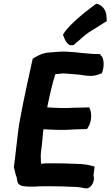

<svg xmlns="http://www.w3.org/2000/svg" viewBox="-20 -998 597 1037"><path d="M79 -297C70 -229 64 -160 55 -96V-93C57 -90 58 -83 58 -82L59 -81V-80C61 -73 63 -55 70 -41C72 -32 72 -20 77 -9C87 9 116 9 137 10H164C180 9 199 8 216 8H252C292 8 331 9 370 11H371C396 11 419 14 438 19H453C477 11 494 -22 485 -51L491 -98L481 -101C455 -109 423 -113 388 -113C349 -115 310 -116 269 -116H238C228 -116 218 -115 209 -114H202C201 -116 201 -120 201 -126C201 -141 199 -157 201 -171V-173C201 -179 202 -183 203 -190L206 -214C209 -236 210 -263 213 -288L215 -300C265 -297 327 -294 380 -299L450 -301L455 -309C475 -339 477 -385 465 -411L462 -418L377 -416C333 -413 282 -415 235 -418C245 -469 264 -553 277 -591C277 -592 279 -595 280 -598H286C299 -599 319 -602 329 -601H330C353 -600 391 -596 415 -594C430 -591 452 -588 473 -588H474C497 -589 513 -596 530 -602C542 -633 543 -665 533 -688V-690C524 -701 524 -697 521 -706H513C454 -706 402 -716 342 -719C307 -721 271 -716 241 -714C208 -712 178 -694 157 -681L155 -674C138 -594 107 -459 92 -373C87 -347 82 -322 79 -297ZM320 -810 326 -796C330 -782 341 -763 355 -755H357C366 -753 376 -750 388 -764L396 -771H397C416 -788 441 -811 461 -824C485 -839 523 -863 547 -878L557 -884L555 -908C556 -939 533 -973 500 -978C454 -944 403 -905 361 -862C346 -846 332 -832 320 -810Z"/></svg>

Font: Hussar Pisanka
Style: BdKur
Weight: 700
Designer: Robert Jablonski
Foundry: Cannot Into Space Fonts
Version: Version 1.070